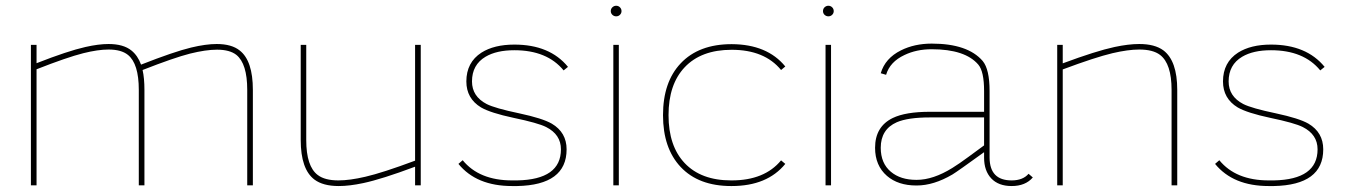

<svg xmlns="http://www.w3.org/2000/svg" viewBox="-20 -641 4668 664"><path d="M106.4 0H86.9V-485.8H106.4V-422.4Q214.4 -464.8 275.4 -478.5Q320.8 -488.8 355.5 -488.8Q406.7 -488.8 434.6 -466.3Q456.5 -448.7 467.8 -417.5Q582 -462.4 641.1 -476.6Q691.9 -488.8 729.5 -488.8Q781.2 -488.8 809.1 -466.3Q854.5 -430.7 854.5 -330.1V0H835V-330.1Q835 -420.9 797.4 -451.2Q774.4 -469.2 730.5 -469.2Q691.9 -469.2 637.2 -455.6Q581.5 -441.4 473.1 -398.9Q479.5 -370.6 479.5 -330.1V0H460V-330.1Q460 -420.9 422.4 -451.2Q399.4 -469.7 355.5 -469.7Q318.8 -469.7 268.1 -457Q211.9 -442.9 106.4 -401.4Z M1415.5 -485.8H1435.1V0H1415.5V-64.5Q1300.8 -21.5 1236.3 -7.8Q1188.5 2.4 1151.4 2.4Q1097.2 2.4 1067.4 -20Q1020 -55.7 1020 -156.7V-485.8H1039.1V-156.7Q1039.1 -65.4 1079.1 -35.6Q1103.5 -17.1 1150.4 -17.1Q1189.5 -17.1 1243.7 -29.8Q1303.2 -43.5 1415.5 -85.4Z M1944.3 -409.7 1929.2 -397.5Q1872.1 -467.3 1758.8 -467.3Q1697.3 -467.3 1659.2 -444.8Q1612.3 -417 1612.3 -359.4Q1612.3 -307.6 1663.1 -281.2Q1691.9 -266.6 1775.9 -249Q1856 -231.9 1888.2 -213.4Q1939.5 -183.1 1939.5 -124.5Q1939.5 -1 1768.6 2.4H1751Q1627.9 2.4 1565.4 -74.2L1580.1 -86.9Q1637.2 -17.1 1751 -17.1H1768.6Q1919.9 -20 1919.9 -124.5Q1919.9 -175.8 1868.7 -201.7Q1840.8 -215.8 1756.3 -233.4Q1676.3 -250.5 1643.6 -269.5Q1592.8 -300.3 1592.8 -359.4Q1592.8 -425.3 1645 -459Q1689 -486.8 1758.8 -486.8Q1881.3 -486.8 1944.3 -409.7Z M2124 -615.7Q2129.4 -610.4 2129.4 -602.5Q2129.4 -595.2 2124 -589.8Q2118.7 -584.5 2110.8 -584.5Q2103.5 -584.5 2097.7 -589.8Q2092.3 -595.2 2092.3 -602.5Q2092.3 -610.4 2097.7 -615.7Q2103.5 -621.1 2110.8 -621.1Q2118.7 -621.1 2124 -615.7ZM2101.1 0V-485.8H2120.1V0Z M2510.3 2.4H2508.8Q2396 2.4 2334 -63.5Q2272.9 -128.4 2272.9 -242.7Q2272.9 -357.4 2334 -421.9Q2396.5 -488.3 2510.3 -488.3Q2633.3 -487.8 2695.8 -411.1L2681.2 -398.9Q2624 -468.8 2510.3 -468.8Q2404.8 -468.8 2347.7 -408.2Q2292 -349.1 2292 -242.7Q2292 -136.2 2347.7 -77.1Q2404.3 -17.1 2508.8 -17.1H2510.3Q2624 -17.1 2681.2 -86.4L2695.8 -74.2Q2633.3 2.4 2510.3 2.4Z M2857.9 -615.7Q2863.3 -610.4 2863.3 -602.5Q2863.3 -595.2 2857.9 -589.8Q2852.5 -584.5 2844.7 -584.5Q2837.4 -584.5 2831.5 -589.8Q2826.2 -595.2 2826.2 -602.5Q2826.2 -610.4 2831.5 -615.7Q2837.4 -621.1 2844.7 -621.1Q2852.5 -621.1 2857.9 -615.7ZM2835 0V-485.8H2854V0Z M3383.3 -234.9H3195.8Q3120.1 -234.9 3081.5 -218.3Q3025.9 -193.8 3025.9 -129.9Q3025.9 -76.2 3061 -46.9Q3094.2 -19 3148.9 -19H3150.4Q3207 -19 3273.4 -60.1Q3296.4 -74.2 3330.1 -99.1Q3377.9 -134.8 3383.3 -138.2ZM3551.8 -27.3Q3526.4 2.4 3478.5 2.4Q3433.1 2.4 3408.2 -23.9Q3383.3 -50.3 3383.3 -95.7V-114.7Q3291 -47.9 3273.9 -37.6Q3209 0.5 3150.4 0.5H3148.9Q3085.9 0.5 3047.4 -32.7Q3006.3 -68.4 3006.3 -129.9Q3006.3 -203.1 3067.4 -232.9Q3111.8 -254.4 3195.8 -254.4H3383.3V-326.2Q3383.3 -394 3363.3 -417.5Q3317.9 -470.7 3202.1 -470.7Q3149.4 -470.7 3107.9 -450.7Q3057.6 -427.2 3044.4 -382.3L3025.9 -387.7Q3041 -439.5 3095.7 -466.8Q3142.6 -490.2 3202.1 -490.2Q3326.7 -490.2 3378.4 -430.2Q3402.3 -401.4 3402.3 -326.2V-95.7Q3402.8 -17.1 3478.5 -17.1Q3517.6 -17.1 3537.1 -40Z M3655.3 0H3636.2V-485.8H3655.3V-421.9Q3770.5 -464.8 3834.5 -478.5Q3882.8 -488.8 3919.9 -488.8Q3973.6 -488.8 4003.4 -466.8Q4051.3 -430.7 4051.3 -330.1V0H4031.7V-330.1Q4031.7 -420.9 3991.7 -451.2Q3967.3 -469.7 3919.9 -469.7Q3881.3 -469.7 3827.1 -457Q3767.6 -442.9 3655.3 -400.9Z M4561 -409.7 4545.9 -397.5Q4488.8 -467.3 4375.5 -467.3Q4314 -467.3 4275.9 -444.8Q4229 -417 4229 -359.4Q4229 -307.6 4279.8 -281.2Q4308.6 -266.6 4392.6 -249Q4472.7 -231.9 4504.9 -213.4Q4556.2 -183.1 4556.2 -124.5Q4556.2 -1 4385.3 2.4H4367.7Q4244.6 2.4 4182.1 -74.2L4196.8 -86.9Q4253.9 -17.1 4367.7 -17.1H4385.3Q4536.6 -20 4536.6 -124.5Q4536.6 -175.8 4485.4 -201.7Q4457.5 -215.8 4373 -233.4Q4293 -250.5 4260.3 -269.5Q4209.5 -300.3 4209.5 -359.4Q4209.5 -425.3 4261.7 -459Q4305.7 -486.8 4375.5 -486.8Q4498 -486.8 4561 -409.7Z"/></svg>

Font: Fortheenas_01
Style: Regular
Weight: 100
Designer: Situjuh Nazara
Version: Version 1.10 September 8, 2014